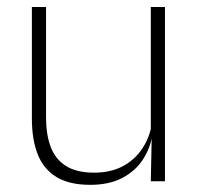

<svg xmlns="http://www.w3.org/2000/svg" viewBox="-20 -506 556 536"><path d="M108.5 -486.5V-178.5Q108.5 -130.5 121.5 -96Q134.5 -61.5 164 -42.8Q193.5 -24 243 -24Q289 -24 322.8 -42Q356.5 -60 377.2 -91.2Q398 -122.5 404.5 -162.5L415.5 -130.5H405.5Q400 -93 379 -60.8Q358 -28.5 321.2 -9.2Q284.5 10 232 10Q173 10 137 -12.2Q101 -34.5 85 -75.8Q69 -117 69 -175V-486.5ZM440.5 -486.5V0H401L403.5 -123.5L401 -125.5V-486.5Z"/></svg>

Font: Anek Odia Medium ExtraLight
Style: Regular
Weight: 250
Version: Version 1.003